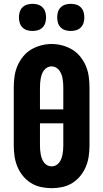

<svg xmlns="http://www.w3.org/2000/svg" viewBox="-20 -976 540 1004"><path d="M250 8Q222 8 194 2Q166 -4 142 -19Q118 -34 100 -56Q82 -78 71 -104.5Q60 -131 56 -159Q52 -187 52 -215V-520Q52 -548 56 -576.5Q60 -605 71 -631Q82 -657 100 -679.5Q118 -702 142 -716.5Q166 -731 194 -738.5Q222 -746 250 -746Q278 -746 306 -738.5Q334 -731 358 -716.5Q382 -702 400 -679.5Q418 -657 429 -631Q440 -605 444 -576.5Q448 -548 448 -520V-215Q448 -187 444 -159Q440 -131 429 -104.5Q418 -78 400 -56Q382 -34 358 -19Q334 -4 306 2Q278 8 250 8ZM189 -404H311V-520Q311 -532 310 -543.5Q309 -555 307 -566.5Q305 -578 300.5 -589Q296 -600 289 -609Q282 -618 271.5 -623.5Q261 -629 249 -629Q238 -629 227.5 -623.5Q217 -618 210 -608.5Q203 -599 199 -588Q195 -577 193 -566Q191 -555 190 -543.5Q189 -532 189 -520ZM250 -106Q262 -106 272.5 -111.5Q283 -117 290 -126.5Q297 -136 301 -147Q305 -158 307 -169Q309 -180 310 -191.5Q311 -203 311 -215V-331H189V-215Q189 -203 190 -191.5Q191 -180 193 -169Q195 -158 199 -147Q203 -136 210 -126.5Q217 -117 227.5 -111.5Q238 -106 250 -106ZM350 -814Q336 -814 322 -818Q308 -822 297.5 -832.5Q287 -843 283 -857Q279 -871 279 -885Q279 -899 283 -913Q287 -927 297.5 -937.5Q308 -948 322 -952Q336 -956 350 -956Q364 -956 378 -952Q392 -948 402.5 -937.5Q413 -927 417 -913Q421 -899 421 -885Q421 -871 417 -857Q413 -843 402.5 -832.5Q392 -822 378 -818Q364 -814 350 -814ZM150 -814Q136 -814 122 -818Q108 -822 97.5 -832.5Q87 -843 83 -857Q79 -871 79 -885Q79 -899 83 -913Q87 -927 97.5 -937.5Q108 -948 122 -952Q136 -956 150 -956Q164 -956 178 -952Q192 -948 202.5 -937.5Q213 -927 217 -913Q221 -899 221 -885Q221 -871 217 -857Q213 -843 202.5 -832.5Q192 -822 178 -818Q164 -814 150 -814Z"/></svg>

Font: Iosevka Slab Heavy
Style: Regular
Weight: 900
Monospace: yes
Designer: Belleve Invis
Foundry: Belleve Invis
Version: Version 11.1.0; ttfautohint (v1.8.3)